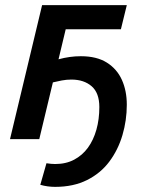

<svg xmlns="http://www.w3.org/2000/svg" viewBox="-20 -542 579 748"><path d="M195 186Q180 186 165.5 184Q151 182 137 178L161 94Q180 97 195 97Q237 97 269 80Q301 63 322.5 33.5Q344 4 355.5 -36.5Q367 -77 367 -125Q367 -180 337 -206Q307 -232 258 -232Q239 -232 220.5 -228.5Q202 -225 186 -221L133 0H19L144 -522H474L451 -428H236L208 -311Q230 -317 251.5 -320Q273 -323 295 -323Q357 -323 396.5 -298Q436 -273 455 -230.5Q474 -188 474 -134Q474 -73 457 -15.5Q440 42 406 87.5Q372 133 319 159.5Q266 186 195 186Z"/></svg>

Font: Ubuntu Sans SemiBold
Style: Italic
Weight: 600
Italic angle: -13.5°
Designer: Dalton Maag Ltd
Foundry: Dalton Maag Ltd
Version: Version 1.006